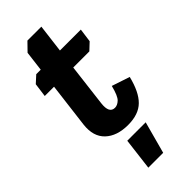

<svg xmlns="http://www.w3.org/2000/svg" viewBox="-259 -626 877 877"><g transform="rotate(-45 179.5 -187.5)"><path d="M23 -420 57 -451H86L98 -548L137 -588H227L210 -451H345L336 -385L302 -353H198L173 -147Q166 -88 203 -88Q219 -88 234.5 -102.5Q250 -117 263 -169L350 -140Q331 -62 294.5 -26Q258 10 190 10Q118 10 78.5 -27.5Q39 -65 47 -135L74 -353H14ZM255 58 213 213H117L136 58Z"/></g></svg>

Font: Zilla Slab
Style: Bold Italic
Weight: 700
Italic angle: -6°
Designer: Typotheque.com
Foundry: Typotheque type foundry
Version: Version 1.1; 2017; ttfautohint (v1.6)